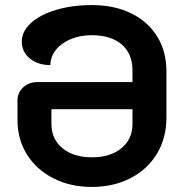

<svg xmlns="http://www.w3.org/2000/svg" viewBox="-20 -729 719 758"><path d="M49 -256V-332Q49 -363 71.5 -384Q94 -405 128 -405H503V-451Q503 -517 460.5 -553.5Q418 -590 342 -590Q296 -590 259 -574.5Q222 -559 200.5 -532Q179 -505 179 -472Q130 -472 98 -498Q66 -524 66 -565Q66 -605 102 -638Q138 -671 201.5 -690Q265 -709 343 -709Q431 -709 497.5 -676.5Q564 -644 600.5 -585Q637 -526 637 -448V-264Q637 -184 599.5 -122Q562 -60 495 -25.5Q428 9 342 9Q258 9 191 -25Q124 -59 86.5 -119Q49 -179 49 -256ZM503 -240V-298H183V-240Q183 -180 226.5 -144Q270 -108 343 -108Q416 -108 459.5 -144Q503 -180 503 -240Z"/></svg>

Font: K2D
Style: Bold
Weight: 700
Designer: Katatrad Aksorn Co.,Ltd.
Foundry: Cadson Demak Co.,Ltd.
Version: Version 1.000; ttfautohint (v1.6)